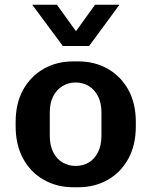

<svg xmlns="http://www.w3.org/2000/svg" viewBox="-20 -780 638 810"><path d="M290 10Q220 10 164.5 -21.5Q109 -53 77.5 -111Q46 -169 46 -247V-265Q46 -344 77.5 -401Q109 -458 164 -489.5Q219 -521 289 -521H309Q380 -521 435 -489.5Q490 -458 521.5 -401Q553 -344 553 -265V-247Q553 -168 521.5 -110.5Q490 -53 435 -21.5Q380 10 310 10ZM299 -80Q330 -80 354.5 -94.5Q379 -109 393.5 -138Q408 -167 408 -207V-305Q408 -346 393.5 -374Q379 -402 354.5 -417Q330 -432 299 -432Q269 -432 244 -417Q219 -402 204.5 -374Q190 -346 190 -305V-207Q190 -167 204.5 -138Q219 -109 244 -94.5Q269 -80 299 -80ZM484 -760 356 -586H245L116 -760H220L334 -602H267L381 -760Z"/></svg>

Font: Chivo Medium SemiBold
Style: Regular
Weight: 600
Version: Version 2.002